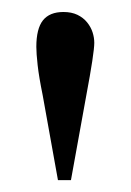

<svg xmlns="http://www.w3.org/2000/svg" viewBox="-20 -698 221 325"><path d="M139.6 -625.5Q139.6 -617.2 136.2 -594.7Q132.8 -572.3 126 -536.1L100.1 -393.1H78.1L52.2 -537.1Q45.9 -567.9 43.7 -587.9Q41.5 -607.9 41.5 -618.7Q41.5 -649.4 52.7 -663.6Q64 -677.7 87.4 -677.7Q101.1 -677.7 111.1 -672.9Q121.1 -668 127.4 -660.2Q133.8 -652.3 136.7 -643.3Q139.6 -634.3 139.6 -625.5Z"/></svg>

Font: Doulos SIL Phon
Style: Regular
Weight: 400
Designer: Walt Agee, Victor Gaultney, Peter Martin, Debbi Hosken, Becca Hirsbrunner
Foundry: SIL International
Version: Version 5.000